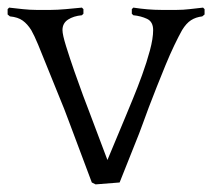

<svg xmlns="http://www.w3.org/2000/svg" viewBox="-21 -479 557 504"><path d="M230 5 220 0 160 -160Q157 -169 147.5 -193Q138 -217 126 -246Q114 -275 101.5 -306.5Q89 -338 79 -362Q69 -386 61 -400Q51 -416 38.5 -425Q26 -434 5 -436L-1 -441V-455L3 -459Q20 -457 39 -455Q58 -453 74 -453H113Q129 -453 151.5 -455Q174 -457 194 -459L198 -455V-443L194 -439Q172 -437 157.5 -427.5Q143 -418 143 -400Q143 -388 152.5 -357.5Q162 -327 174 -292.5Q186 -258 197 -228.5Q208 -199 212 -189L261 -59L309 -174Q316 -191 328 -220Q340 -249 352 -282Q364 -315 372.5 -346.5Q381 -378 381 -400Q381 -422 365 -429.5Q349 -437 329 -439L325 -443V-455L329 -459Q368 -453 402 -453H443Q460 -453 476.5 -455Q493 -457 512 -459L516 -455V-441L510 -436Q493 -434 480.5 -426Q468 -418 457 -400Q448 -384 436.5 -360Q425 -336 413.5 -308Q402 -280 390.5 -251Q379 -222 369.5 -197Q360 -172 353.5 -153.5Q347 -135 344 -128L293 0Z"/></svg>

Font: Quattrocento
Style: Regular
Weight: 400
Designer: Pablo Impallari
Foundry: Pablo Impallari, Igino Marini, Branda Gallo
Version: Version 2.000